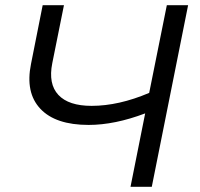

<svg xmlns="http://www.w3.org/2000/svg" viewBox="-20 -720 772 740"><path d="M565 0H483L539.5 -283Q422 -238.5 321.5 -238.5Q194 -238.5 135.5 -300.8Q77 -363 99.5 -473.5L144.5 -700H226.5L181.5 -476.5Q165.5 -396.5 205 -354.2Q244.5 -312 333 -312Q437.5 -312 555 -362L623 -700H705Z"/></svg>

Font: Argentum Sans Light
Style: Italic
Weight: 300
Italic angle: -11.3°
Designer: Julieta Ulanovsky (font), Owen Earl (portions from Jones font), Cristiano Sobral (main changes and remaster)
Foundry: Julieta Ulanovsky (font), Owen Earl (portions from Jones font), Cristiano Sobral (main changes and remaster)
Version: Version 3.127